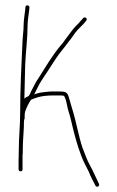

<svg xmlns="http://www.w3.org/2000/svg" viewBox="-20 -654 443 724"><path d="M51 -94C51 -77 50 -61 50 -46V-16C50 -11 53 -8 58 -8C63 -8 65 -11 65 -16V-66C66 -74 66 -84 66 -94C66 -120 69 -149 70 -176C70 -185 70 -194 71 -203C72 -204 73 -206 73 -208V-219C73 -225 74 -230 75 -234C81 -250 87 -263 97 -278L107 -282L125 -288C140 -292 160 -294 177 -294H207C211 -294 215 -294 220 -293C226 -290 231 -267 232 -261C236 -238 242 -226 248 -200C259 -152 271 -106 287 -65C296 -41 305 -27 315 -6C322 13 332 30 340 46C344 55 358 48 353 39C343 19 330 -12 319 -31C308 -50 300 -75 291 -97C277 -138 267 -197 253 -241C247 -259 245 -271 239 -289C234 -306 226 -309 207 -309H177C172 -309 166 -309 159 -308L141 -306C134 -305 127 -304 121 -302L109 -298C117 -314 127 -336 137 -351C154 -376 173 -406 190 -432C205 -455 221 -472 236 -493L250 -511L264 -531C276 -546 283 -551 296 -565L305 -576C312 -583 301 -593 294 -586L284 -575C278 -568 273 -562 268 -558C253 -543 238 -520 224 -502C219 -495 215 -489 210 -484C179 -448 151 -400 125 -359C115 -346 105 -323 97 -309C96 -306 90 -290 84 -290C79 -288 75 -285 72 -282V-288C73 -329 74 -372 75 -410C77 -458 84 -511 84 -557C84 -578 88 -596 90 -615L91 -626C92 -635 77 -637 76 -628L75 -617C73 -597 69 -578 69 -557C69 -538 66 -522 65 -500C61 -415 56 -319 56 -227C56 -181 51 -137 51 -94Z"/></svg>

Font: Electronic
Style: UltTh
Weight: 100
Version: Version 1.011